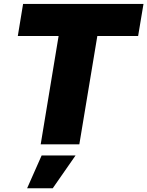

<svg xmlns="http://www.w3.org/2000/svg" viewBox="-20 -748 764 995"><path d="M72.3 -561.5 99.6 -727.5H723.6L695.8 -561.5H484.4L391.1 0H190.9L283.7 -561.5ZM120.6 227.5 195.8 57.6H371.6L253.4 227.5Z"/></svg>

Font: Inter 24pt Black
Style: Italic
Weight: 900
Italic angle: -9.3988°
Designer: Rasmus Andersson
Foundry: rsms
Version: Version 4.001;git-66647c0bb